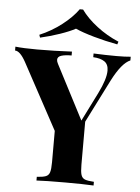

<svg xmlns="http://www.w3.org/2000/svg" viewBox="-68 -987 753 1035"><g transform="rotate(5 308.0 -470.0)"><path d="M617 -709V-689Q571 -670 521 -573L403 -339V-106Q403 -68 408.5 -51Q414 -34 429 -28Q444 -22 478 -20V0Q424 -3 324 -3Q217 -3 169 0V-20Q202 -22 217.5 -28Q233 -34 238.5 -51Q244 -68 244 -106V-275L51 -632Q20 -688 -7 -688V-709Q37 -704 111 -704Q204 -704 299 -709V-688Q264 -688 243.5 -681.5Q223 -675 223 -658Q223 -649 230 -636L382 -343L460 -499Q499 -578 499 -623Q499 -657 477.5 -672Q456 -687 416 -689V-709Q484 -706 541 -706Q587 -706 617 -709ZM544 -784 539 -769Q474 -781 410.5 -799Q347 -817 310 -834Q279 -817 226.5 -799Q174 -781 121 -769L116 -784Q180 -811 234.5 -853Q289 -895 321 -940H339Q371 -895 425.5 -853Q480 -811 544 -784Z"/></g></svg>

Font: Playfair Display SC
Style: Bold
Weight: 700
Designer: Claus Eggers Sørensen
Foundry: Claus Eggers Sørensen
Version: Version 1.200; ttfautohint (v1.6)